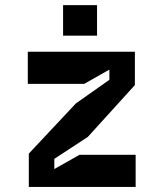

<svg xmlns="http://www.w3.org/2000/svg" viewBox="-20 -733 640 753"><path d="M512 0H93V-130.6L277.6 -327.4L409 -420V-460L310 -404H89V-530H509V-399.4L324.4 -196L193 -110V-70L292 -126H512ZM360.6 -712.9V-593H227.4V-712.9Z"/></svg>

Font: Fliege Mono Thin
Style: Regular
Weight: 100
Version: Version 0.020;Glyphs 3.3 (3306)